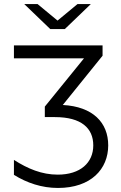

<svg xmlns="http://www.w3.org/2000/svg" viewBox="-20 -751 599 951"><path d="M267 180C431 180 516 86 516 -31C516 -143 441 -223 291 -231L488 -475V-526H49V-462H396L202 -223V-171H252C383 -171 442 -116 442 -31C442 55 378 114 266 114C187 114 118 85 49 41V115C113 155 187 180 267 180ZM229 -607H301L430 -731H364L265 -649L166 -731H100Z"/></svg>

Font: Chess Sans
Style: Regular
Weight: 400
Designer: Wolf Bōese
Foundry: Wolf Bōese
Version: Version 7.223;Glyphs 3.3 (3306)